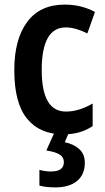

<svg xmlns="http://www.w3.org/2000/svg" viewBox="-20 -573 457 833"><path d="M256 10Q153 10 97.5 -58Q42 -126 42 -268Q42 -403 98 -478Q154 -553 260 -553Q299 -553 332 -544.5Q365 -536 392 -521L359 -428Q335 -440 311.5 -447Q288 -454 265 -454Q161 -454 161 -269Q161 -89 266 -89Q296 -89 325.5 -98.5Q355 -108 382 -124V-26Q329 10 256 10ZM348 133Q348 184 314.5 212Q281 240 220 240Q178 240 151 232V164Q176 171 201 171Q257 171 257 131Q257 108 237 96.5Q217 85 181 80L217 0H280L261 44Q300 52 324 74Q348 96 348 133Z"/></svg>

Font: Noto Sans Georgian Condensed SemiBold
Style: Regular
Weight: 600
Width: 3
Designer: Monotype Design Team, Akaki Razmadze
Foundry: Google LLC
Version: Version 2.005; ttfautohint (v1.8.4.7-5d5b)